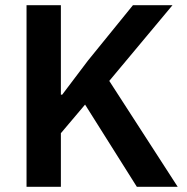

<svg xmlns="http://www.w3.org/2000/svg" viewBox="-20 -718 718 738"><path d="M307 -316 214 -206V0H82V-698H214V-354H219L318 -485L491 -698H643L400 -407L663 0H506Z"/></svg>

Font: IBM Plex Sans KR SmBld
Style: Regular
Weight: 600
Designer: Mike Abbink; Paul van der Laan; Pieter van Rosmalen; Wujin Sim; Chorong Kim; Dohee Lee;
Foundry: Sandoll Inc.
Version: Version 1.002